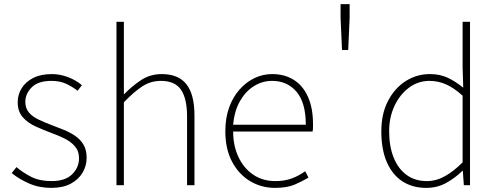

<svg xmlns="http://www.w3.org/2000/svg" viewBox="-20 -900 2409 933"><path d="M229 13Q170 13 121 -8.5Q72 -30 37 -59L60 -88Q93 -60 133 -40Q173 -20 231 -20Q297 -20 330.5 -53Q364 -86 364 -131Q364 -166 344 -189Q324 -212 293.5 -227Q263 -242 232 -253Q192 -268 154 -285Q116 -302 91 -330Q66 -358 66 -403Q66 -440 85 -471Q104 -502 141 -521Q178 -540 232 -540Q272 -540 311 -525Q350 -510 378 -486L357 -459Q331 -479 301 -493Q271 -507 230 -507Q165 -507 134 -475.5Q103 -444 103 -405Q103 -374 120.5 -353.5Q138 -333 166.5 -319.5Q195 -306 226 -294Q258 -282 289 -269.5Q320 -257 345 -240Q370 -223 385.5 -197.5Q401 -172 401 -133Q401 -94 381 -60.5Q361 -27 323 -7Q285 13 229 13Z M546 0V-794H582V-560V-441Q624 -484 667.5 -512Q711 -540 766 -540Q847 -540 886 -490.5Q925 -441 925 -339V0H889V-334Q889 -421 859.5 -464Q830 -507 762 -507Q713 -507 672.5 -481Q632 -455 582 -403V0Z M1316 13Q1250 13 1195 -20Q1140 -53 1107.5 -114.5Q1075 -176 1075 -262Q1075 -327 1093.5 -378Q1112 -429 1144.5 -465.5Q1177 -502 1217.5 -521Q1258 -540 1302 -540Q1363 -540 1407.5 -512Q1452 -484 1476.5 -429.5Q1501 -375 1501 -297Q1501 -289 1501 -280.5Q1501 -272 1499 -261H1113Q1113 -192 1138.5 -137.5Q1164 -83 1210 -51.5Q1256 -20 1318 -20Q1363 -20 1398 -33Q1433 -46 1463 -68L1479 -37Q1449 -19 1412 -3Q1375 13 1316 13ZM1113 -294H1466Q1466 -401 1421 -454Q1376 -507 1302 -507Q1255 -507 1214 -481.5Q1173 -456 1146 -408.5Q1119 -361 1113 -294Z M1642 -657 1635 -813V-880H1679V-813L1672 -657Z M2051 13Q1985 13 1936 -18.5Q1887 -50 1860 -111.5Q1833 -173 1833 -262Q1833 -347 1865.5 -409.5Q1898 -472 1951.5 -506Q2005 -540 2069 -540Q2117 -540 2154 -523Q2191 -506 2231 -474L2228 -573V-794H2264V0H2234L2229 -70H2227Q2194 -37 2150 -12Q2106 13 2051 13ZM2054 -20Q2100 -20 2142.5 -44Q2185 -68 2228 -111V-435Q2185 -474 2146.5 -490.5Q2108 -507 2067 -507Q2012 -507 1967.5 -474Q1923 -441 1897 -385.5Q1871 -330 1871 -262Q1871 -190 1892.5 -135.5Q1914 -81 1955 -50.5Q1996 -20 2054 -20Z"/></svg>

Font: Shanggu Sans SC VF
Style: Regular
Weight: 250
Designer: GuiWonder
Version: Version 1.021